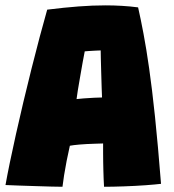

<svg xmlns="http://www.w3.org/2000/svg" viewBox="-22 -689 648 716"><path d="M211 7.5Q197 7.5 169.8 6.8Q142.5 6 110.5 5Q78.5 4 48.5 3Q18.5 2 -1.5 1Q4.5 -33 14.5 -81.8Q24.5 -130.5 37.5 -188.5Q50.5 -246.5 65.2 -308.8Q80 -371 95.5 -432.8Q111 -494.5 126 -551Q141 -607.5 154 -653Q218 -661 270.8 -665Q323.5 -669 371.5 -669Q402.5 -669 432.5 -667.2Q462.5 -665.5 493 -661.5Q503 -617.5 513.2 -563.2Q523.5 -509 534.2 -434Q545 -359 556 -254Q567 -149 578.5 -3.5Q558.5 -1 520.2 1.8Q482 4.5 440 6Q398 7.5 366 7.5Q365 -7 364.5 -22Q364 -37 363.5 -53Q363 -69 362.8 -85.5Q362.5 -102 362.5 -119.2Q362.5 -136.5 362.5 -154Q346.5 -153.5 331 -153Q315.5 -152.5 301.2 -151.8Q287 -151 275 -150Q263 -149 253.5 -147.8Q244 -146.5 238.5 -145.5Q232 -117.5 226.5 -89Q221 -60.5 217 -35.5Q213 -10.5 211 7.5ZM263.5 -319.5Q270.5 -320.5 289.5 -322Q308.5 -323.5 328.8 -324.5Q349 -325.5 358.5 -325.5Q358 -333 357.2 -359Q356.5 -385 355.5 -416Q354.5 -447 354 -471.5Q353.5 -496 353.5 -501Q347.5 -501 334.8 -500.2Q322 -499.5 310.2 -498.8Q298.5 -498 294 -497.5Q291 -482 286.2 -456.2Q281.5 -430.5 276.8 -402.5Q272 -374.5 268.2 -352Q264.5 -329.5 263.5 -319.5Z"/></svg>

Font: Grandstander Thin Black
Style: Regular
Weight: 900
Version: Version 1.200